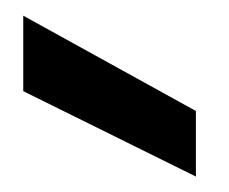

<svg xmlns="http://www.w3.org/2000/svg" viewBox="-20 -816 294 246"><path d="M9.8 -699.2V-795.9L231 -673.8V-589.8Z"/></svg>

Font: Poppins Medium
Style: Regular
Weight: 500
Designer: Ninad Kale (Devanagari), Jonny Pinhorn (Latin)
Foundry: Indian Type Foundry
Version: 4.004